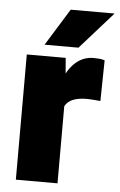

<svg xmlns="http://www.w3.org/2000/svg" viewBox="-53 -770 503 807"><g transform="rotate(5 198.5 -366.0)"><path d="M220.7 0H44.9V-528.3H209L220.7 -387.2ZM370.1 -360.4Q359.9 -361.3 342.5 -362.8Q325.2 -364.3 314.5 -364.3Q277.3 -364.3 254.2 -354.7Q231 -345.2 220.7 -325.2Q210.4 -305.2 210.9 -272.5L180.2 -298.8Q180.2 -370.6 198.2 -424.6Q216.3 -478.5 249.3 -508.3Q282.2 -538.1 326.7 -538.1Q338.9 -538.1 351.3 -536.9Q363.8 -535.6 373 -532.2ZM212.4 -731.9H397.5L258.8 -575.7H115.7Z"/></g></svg>

Font: Heebo Black
Style: Regular
Weight: 900
Designer: Oded Ezer
Foundry: Ezer Type House
Version: Version 3.100